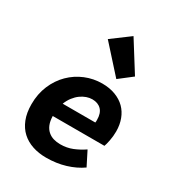

<svg xmlns="http://www.w3.org/2000/svg" viewBox="-197 -948 994 1081"><g transform="rotate(30 300.0 -407.5)"><path d="M267 12Q219 12 178.5 -1.5Q138 -15 108.5 -42Q79 -69 62.5 -110.5Q46 -152 46 -208Q46 -275 69.5 -330.5Q93 -386 133 -425.5Q173 -465 225 -486.5Q277 -508 334 -508Q382 -508 420 -493.5Q458 -479 483.5 -453.5Q509 -428 522.5 -392Q536 -356 536 -313Q536 -282 530 -252Q524 -222 519 -210H183Q184 -177 193 -155Q202 -133 218 -119Q234 -105 254.5 -99Q275 -93 299 -93Q341 -93 377 -107.5Q413 -122 447 -145L493 -54Q449 -23 391.5 -5.5Q334 12 267 12ZM330 -403Q312 -403 293 -396.5Q274 -390 256 -377Q238 -364 222.5 -344Q207 -324 197 -298H409Q410 -303 410 -307Q410 -311 410 -316Q410 -359 388.5 -381Q367 -403 330 -403ZM389 -569 235 -740 352 -827 473 -634Z"/></g></svg>

Font: Source Code Pro
Style: Bold Italic
Weight: 700
Italic angle: -11°
Monospace: yes
Designer: Paul D. Hunt, Teo Tuominen
Foundry: Adobe Systems Incorporated
Version: Version 1.050;PS 1.000;hotconv 16.6.51;makeotf.lib2.5.65220